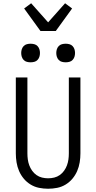

<svg xmlns="http://www.w3.org/2000/svg" viewBox="-20 -1145 590 1177"><path d="M275 12Q247 12 219.5 6.5Q192 1 168 -13.5Q144 -28 126 -49.5Q108 -71 97 -96.5Q86 -122 81.5 -149.5Q77 -177 77 -205V-670H148V-205Q148 -186 150.5 -167.5Q153 -149 159.5 -131.5Q166 -114 177 -98.5Q188 -83 203.5 -72Q219 -61 237.5 -56.5Q256 -52 275 -52Q294 -52 312.5 -56.5Q331 -61 346.5 -72Q362 -83 373 -98.5Q384 -114 390.5 -131.5Q397 -149 399.5 -167.5Q402 -186 402 -205V-670H473V-205Q473 -177 468.5 -149.5Q464 -122 453 -96.5Q442 -71 424 -49.5Q406 -28 382 -13.5Q358 1 330.5 6.5Q303 12 275 12ZM383 -763Q371 -763 359.5 -766Q348 -769 340 -777.5Q332 -786 328.5 -797Q325 -808 325 -820Q325 -832 328.5 -843Q332 -854 340 -862.5Q348 -871 359.5 -874Q371 -877 383 -877Q394 -877 405.5 -874Q417 -871 425 -862.5Q433 -854 436.5 -843Q440 -832 440 -820Q440 -808 436.5 -797Q433 -786 425 -777.5Q417 -769 405.5 -766Q394 -763 383 -763ZM167 -763Q156 -763 144.5 -766Q133 -769 125 -777.5Q117 -786 113.5 -797Q110 -808 110 -820Q110 -832 113.5 -843Q117 -854 125 -862.5Q133 -871 144.5 -874Q156 -877 167 -877Q179 -877 190.5 -874Q202 -871 210 -862.5Q218 -854 221.5 -843Q225 -832 225 -820Q225 -808 221.5 -797Q218 -786 210 -777.5Q202 -769 190.5 -766Q179 -763 167 -763ZM228 -955 128 -1093 171 -1125 275 -1008 379 -1125 422 -1093 322 -955Z"/></svg>

Font: Lode Term
Style: Regular
Weight: 400
Monospace: yes
Designer: Belleve Invis
Foundry: Belleve Invis
Version: Version 29.2.0